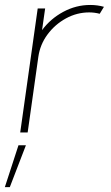

<svg xmlns="http://www.w3.org/2000/svg" viewBox="-92 -534 448 774"><path d="M-10.5 0 60 -500H90L77.5 -412.5Q111.5 -458.5 163 -486.2Q214.5 -514 271.5 -514Q301 -514 327 -506.5L310 -478.5Q289 -484 267.5 -484Q218 -484 173.8 -459.8Q129.5 -435.5 99.5 -395Q69.5 -354.5 62.5 -304.5L19.5 0ZM-72.5 220.5 -17.5 51.5H12.5L-52.5 220.5Z"/></svg>

Font: Urbanist Thin
Style: Italic
Weight: 100
Italic angle: -8°
Designer: Corey Hu
Foundry: Corey Hu
Version: Version 1.321; ttfautohint (v1.8.4.7-5d5b)